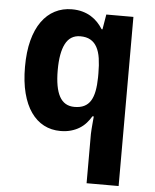

<svg xmlns="http://www.w3.org/2000/svg" viewBox="-55 -603 718 889"><g transform="rotate(5 304.0 -158.0)"><path d="M293.9 -106.9Q320.8 -106.9 339.1 -116Q357.4 -125 368.7 -143.1Q379.9 -161.1 385.3 -188.7Q390.6 -216.3 391.1 -252.9V-271Q391.1 -310.5 386.5 -341.3Q381.8 -372.1 370.4 -392.8Q358.9 -413.6 340.1 -424.3Q321.3 -435.1 293 -435.1Q246.1 -435.1 224.1 -392.8Q202.1 -350.6 202.1 -270Q202.1 -188 224.4 -147.5Q246.6 -106.9 293.9 -106.9ZM238.8 9.8Q196.3 9.8 161.6 -8.3Q127 -26.4 102.1 -61.8Q77.1 -97.2 63.5 -149.9Q49.8 -202.6 49.8 -272Q49.8 -341.8 63.7 -394.8Q77.6 -447.8 103.3 -483.6Q128.9 -519.5 164.6 -537.8Q200.2 -556.2 243.2 -556.2Q270.5 -556.2 292.5 -550Q314.5 -543.9 332.3 -533Q350.1 -522 363.8 -507.6Q377.4 -493.2 388.2 -476.1H392.1L403.8 -545.9H529.8V240.2H380.9V11.2Q380.9 2 382.1 -12Q383.3 -25.9 384.3 -39.1Q385.7 -54.7 387.2 -70.8H380.9Q371.1 -54.2 357.9 -39.3Q344.7 -24.4 327.4 -13.7Q310.1 -2.9 288.1 3.4Q266.1 9.8 238.8 9.8Z"/></g></svg>

Font: Droid Sans
Style: Bold
Weight: 700
Foundry: Ascender Corporation
Version: Version 1.00 build 112